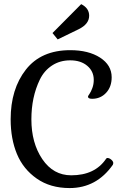

<svg xmlns="http://www.w3.org/2000/svg" viewBox="-20 -909 599 941"><path d="M365.2 -765.6Q417 -791 417 -832Q417 -869.1 377.9 -888.7L237.3 -747.1L262.7 -715.8ZM533.2 -101.6Q535.2 -107.4 535.2 -109.4Q535.2 -118.2 525.4 -126.5Q515.6 -134.8 505.9 -134.8Q502.9 -134.8 500 -130.9Q445.3 -49.8 329.1 -49.8Q241.2 -49.8 187.5 -128.9Q133.8 -208 133.8 -324.2Q133.8 -377.9 144 -426.8Q154.3 -475.6 175.3 -519Q196.3 -562.5 234.9 -587.9Q273.4 -613.3 324.2 -613.3Q376 -613.3 407.7 -586.4Q439.5 -559.6 439.5 -517.6Q439.5 -496.1 432.6 -477.5Q425.8 -459 418.5 -448.7Q411.1 -438.5 411.1 -435.5Q411.1 -424.8 431.6 -424.8Q472.7 -424.8 500 -454.1Q527.3 -483.4 527.3 -530.3Q527.3 -589.8 470.7 -626.5Q414.1 -663.1 324.2 -663.1Q181.6 -663.1 106.9 -567.9Q32.2 -472.7 32.2 -324.2Q32.2 -228.5 63 -154.3Q93.8 -80.1 160.2 -33.7Q226.6 12.7 321.3 12.7Q453.1 12.7 533.2 -101.6Z"/></svg>

Font: Kurale
Style: Regular
Weight: 400
Version: 1.0; ttfautohint (v1.3)